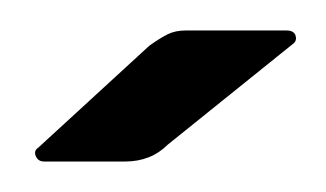

<svg xmlns="http://www.w3.org/2000/svg" viewBox="-20 -536 214 126"><path d="M5 -439 78 -506Q85 -511 90 -513.5Q95 -516 102 -516H168Q173 -516 174 -512.5Q175 -509 172 -507L90 -441Q79 -430 62 -430H9Q5 -430 3.5 -433.5Q2 -437 5 -439Z"/></svg>

Font: Zain
Style: Regular
Weight: 400
Designer: Zain,Boutros
Foundry: Mobile Telecommunications Company (Zain), 2024
Version: Version 1.51; ttfautohint (v1.8.4)